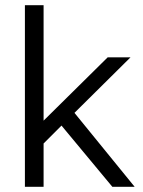

<svg xmlns="http://www.w3.org/2000/svg" viewBox="-20 -720 551 740"><path d="M413 0 217 -236 148 -167V0H76V-700H148V-255L395 -499H483L267 -285L499 0Z"/></svg>

Font: Stavian Regular
Style: Regular
Weight: 400
Version: Version 1.000; ttfautohint (v1.6)